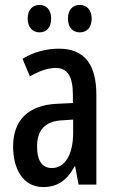

<svg xmlns="http://www.w3.org/2000/svg" viewBox="-20 -747 472 777"><path d="M92 -672C92 -635 113 -616 140 -616C168 -616 187 -635 187 -672C187 -707 168 -727 140 -727C113 -727 92 -709 92 -672ZM255 -672C255 -635 275 -616 303 -616C331 -616 351 -635 351 -672C351 -707 331 -727 303 -727C276 -727 255 -709 255 -672ZM218 -550C166 -550 115 -536 71 -509L101 -438C142 -461 174 -472 206 -472C254 -472 275 -436 275 -363V-330L211 -327C97 -322 33 -263 33 -154C33 -68 70 10 155 10C213 10 252 -18 282 -74H284L298 0H370V-362C370 -484 324 -550 218 -550ZM231 -260 276 -263V-210C276 -120 242 -67 190 -67C152 -67 130 -94 130 -155C130 -220 163 -257 231 -260Z"/></svg>

Font: Noto Sans Gurmukhi UI ExtraCondensed Medium
Style: Regular
Weight: 500
Width: 2
Designer: Jelle Bosma - Monotype Design Team
Foundry: Monotype Imaging Inc.
Version: Version 2.004